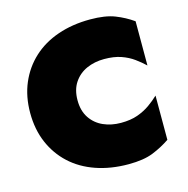

<svg xmlns="http://www.w3.org/2000/svg" viewBox="-108 -824 926 948"><g transform="rotate(-15 355.0 -350.0)"><path d="M272 -350Q272 -404 296.5 -440.5Q321 -477 361.5 -495Q402 -513 451 -513Q501 -513 537 -500.5Q573 -488 600.5 -468Q628 -448 650 -427V-653Q609 -682 560.5 -701Q512 -720 435 -720Q344 -720 269 -694Q194 -668 141 -619Q88 -570 59 -502Q30 -434 30 -350Q30 -266 59 -198Q88 -130 141 -81Q194 -32 269 -6Q344 20 435 20Q512 20 560.5 0.5Q609 -19 650 -47V-273Q628 -252 600.5 -232.5Q573 -213 537 -200Q501 -187 451 -187Q402 -187 361.5 -205Q321 -223 296.5 -259.5Q272 -296 272 -350Z"/></g></svg>

Font: Jost Black
Style: Regular
Weight: 900
Version: Version 3.710